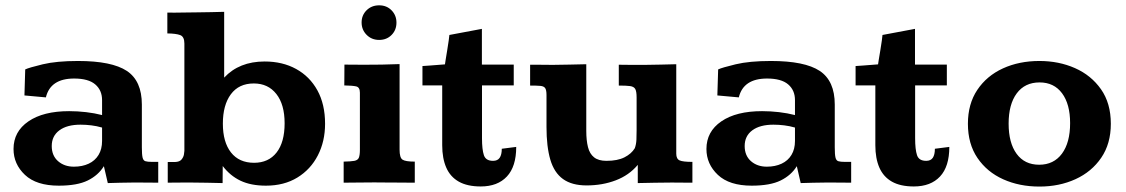

<svg xmlns="http://www.w3.org/2000/svg" viewBox="-20 -686 4230 721"><path d="M200.7 11.2Q116.7 11.2 73.7 -29.3Q30.8 -69.8 30.8 -126.5Q30.8 -191.9 86.7 -230.2Q142.6 -268.6 239.7 -268.6Q271.5 -268.6 303.2 -264.9Q335 -261.2 363.3 -253.9V-310.1Q363.3 -347.2 337.6 -369.1Q312 -391.1 258.3 -391.1Q169.4 -391.1 152.3 -320.3L71.8 -327.6L74.7 -425.3Q88.9 -432.1 140.6 -444.6Q192.4 -457 272.9 -457Q399.9 -457 456.3 -419.7Q512.7 -382.3 512.7 -293.5V-132.8Q512.7 -106 515.4 -94.5Q518.1 -83 526.1 -80.6Q534.2 -78.1 550.8 -78.1H574.2V0Q569.3 0 549.1 -0.2Q528.8 -0.5 507.3 -0.5Q485.8 -0.5 478 -0.5Q450.7 0 431.4 0.2Q412.1 0.5 384.8 1.5L370.1 -62Q349.1 -27.8 309.6 -8.3Q270 11.2 200.7 11.2ZM257.3 -60.1Q289.1 -60.1 313 -71.3Q336.9 -82.5 350.1 -104.2Q363.3 -126 363.3 -156.7V-207Q342.8 -212.9 322.8 -215.3Q302.7 -217.8 282.2 -217.8Q231.4 -217.8 202.9 -196.5Q174.3 -175.3 174.3 -137.7Q174.3 -101.6 198 -80.8Q221.7 -60.1 257.3 -60.1Z M978.5 11.2Q922.4 11.2 883.3 -7.3Q844.2 -25.9 816.4 -62.5L815.9 1.5Q786.1 0.5 757.3 0.2Q728.5 0 699.7 -0.5Q689 -0.5 667.2 -0.5Q645.5 -0.5 627.7 -0.2Q609.9 0 609.9 0V-77.6Q613.3 -77.6 623.8 -77.6Q634.3 -77.6 636.7 -77.6Q654.3 -78.1 661.6 -86.9Q668.9 -95.7 670.7 -105.7Q672.4 -115.7 672.4 -119.6V-522.5Q672.4 -548.3 656.7 -554.2Q641.1 -560.1 608.4 -560.5V-638.7Q635.7 -638.2 665 -638.9Q694.3 -639.6 721.7 -639.6Q748 -640.1 772.9 -640.4Q797.9 -640.6 821.8 -641.6V-394.5Q878.4 -455.1 973.6 -455.1Q1041 -455.1 1092 -427Q1143.1 -398.9 1171.9 -346.7Q1200.7 -294.4 1200.7 -221.2Q1200.7 -155.3 1173.6 -102.5Q1146.5 -49.8 1096.7 -19.3Q1046.9 11.2 978.5 11.2ZM934.1 -74.7Q988.3 -74.7 1018.6 -113.3Q1048.8 -151.9 1048.8 -223.1Q1048.8 -293.5 1017.8 -333Q986.8 -372.6 933.1 -372.6Q877 -372.6 846.9 -332Q816.9 -291.5 816.9 -221.7Q816.9 -152.3 847.4 -113.5Q877.9 -74.7 934.1 -74.7Z M1270.5 0V-79.1Q1297.9 -79.6 1310.8 -82Q1323.7 -84.5 1327.6 -94Q1331.5 -103.5 1331.5 -124V-337.9Q1331.5 -358.4 1317.4 -361.6Q1303.2 -364.7 1272.9 -365.2Q1272.9 -385.3 1273.2 -404.5Q1273.4 -423.8 1273.4 -443.4Q1293.5 -443.4 1312.3 -443.1Q1331.1 -442.9 1348.6 -442.9Q1380.4 -442.9 1413.3 -443.4Q1446.3 -443.8 1480.5 -445.3V-124Q1480.5 -94.2 1491.2 -86.7Q1502 -79.1 1537.6 -79.1V0Q1521 0 1501 -0.2Q1481 -0.5 1460 -0.5Q1439 -0.5 1419.7 -0.7Q1400.4 -1 1385.7 -1Q1350.1 -1 1324.2 -0.5Q1298.3 0 1270.5 0ZM1403.8 -536.1Q1375.5 -536.1 1356.7 -555.2Q1337.9 -574.2 1337.9 -601.6Q1337.9 -628.9 1356.7 -647.5Q1375.5 -666 1403.8 -666Q1432.1 -666 1450.4 -647.2Q1468.8 -628.4 1468.8 -601.1Q1468.8 -573.2 1450.4 -554.7Q1432.1 -536.1 1403.8 -536.1Z M1785.2 14.2Q1734.9 14.2 1702.9 -3.9Q1670.9 -22 1655.8 -56.6Q1640.6 -91.3 1640.6 -140.6V-365.2H1566.4V-438Q1573.7 -438.5 1594.2 -439.9Q1614.7 -441.4 1632.8 -442.9Q1650.9 -444.3 1650.9 -444.3Q1650.9 -446.8 1653.6 -462.2Q1656.2 -477.5 1659.4 -497.6Q1662.6 -517.6 1665 -533.9Q1667.5 -550.3 1667.5 -554.7L1789.6 -577.6V-443.4H1909.2V-365.2H1790V-167Q1790 -124.5 1797.1 -103.3Q1804.2 -82 1831.5 -82Q1848.6 -82 1856.4 -93.5Q1864.3 -105 1864.3 -127.4L1918.5 -134.3Q1918.5 -60.5 1883.5 -23.2Q1848.6 14.2 1785.2 14.2Z M2182.6 10.3Q2127.4 10.3 2094.2 -13.7Q2061 -37.6 2046.6 -86.4Q2032.2 -135.3 2032.2 -209.5V-329.1Q2032.2 -347.7 2027.3 -355Q2022.5 -362.3 2009 -363.5Q1995.6 -364.7 1970.7 -364.7V-442.9Q1981.4 -442.9 1999.8 -442.9Q2018.1 -442.9 2034.4 -442.6Q2050.8 -442.4 2055.2 -442.4Q2087.4 -442.9 2118.4 -443.4Q2149.4 -443.8 2181.6 -444.8V-194.3Q2181.6 -158.7 2188 -133.5Q2194.3 -108.4 2210.9 -95.2Q2227.5 -82 2257.3 -82Q2298.8 -82 2325 -95.2Q2351.1 -108.4 2363.8 -129.4Q2369.1 -144 2369.9 -161.4Q2370.6 -178.7 2370.6 -197.8V-319.8Q2370.6 -342.8 2365.5 -351.8Q2360.4 -360.8 2345.9 -362.8Q2331.5 -364.7 2303.7 -364.7V-442.9Q2327.1 -442.4 2350.1 -442.4Q2373 -442.4 2402.3 -442.4Q2432.6 -442.9 2461.7 -443.4Q2490.7 -443.8 2519.5 -444.8V-108.9Q2519.5 -89.4 2532 -83.7Q2544.4 -78.1 2580.1 -78.1V0Q2557.6 0 2539.6 -0.2Q2521.5 -0.5 2502.9 -0.5Q2470.7 0 2438.7 0.2Q2406.7 0.5 2375 1.5Q2375 -9.8 2375 -22.9Q2375 -36.1 2375 -48.1Q2375 -60.1 2375 -66.9Q2342.3 -27.8 2292.2 -8.8Q2242.2 10.3 2182.6 10.3Z M2802.7 11.2Q2718.8 11.2 2675.8 -29.3Q2632.8 -69.8 2632.8 -126.5Q2632.8 -191.9 2688.7 -230.2Q2744.6 -268.6 2841.8 -268.6Q2873.5 -268.6 2905.3 -264.9Q2937 -261.2 2965.3 -253.9V-310.1Q2965.3 -347.2 2939.7 -369.1Q2914.1 -391.1 2860.4 -391.1Q2771.5 -391.1 2754.4 -320.3L2673.8 -327.6L2676.8 -425.3Q2690.9 -432.1 2742.7 -444.6Q2794.4 -457 2875 -457Q3002 -457 3058.3 -419.7Q3114.7 -382.3 3114.7 -293.5V-132.8Q3114.7 -106 3117.4 -94.5Q3120.1 -83 3128.2 -80.6Q3136.2 -78.1 3152.8 -78.1H3176.3V0Q3171.4 0 3151.1 -0.2Q3130.9 -0.5 3109.4 -0.5Q3087.9 -0.5 3080.1 -0.5Q3052.7 0 3033.4 0.2Q3014.2 0.5 2986.8 1.5L2972.2 -62Q2951.2 -27.8 2911.6 -8.3Q2872.1 11.2 2802.7 11.2ZM2859.4 -60.1Q2891.1 -60.1 2915 -71.3Q2939 -82.5 2952.1 -104.2Q2965.3 -126 2965.3 -156.7V-207Q2944.8 -212.9 2924.8 -215.3Q2904.8 -217.8 2884.3 -217.8Q2833.5 -217.8 2804.9 -196.5Q2776.4 -175.3 2776.4 -137.7Q2776.4 -101.6 2800 -80.8Q2823.7 -60.1 2859.4 -60.1Z M3411.6 14.2Q3361.3 14.2 3329.3 -3.9Q3297.4 -22 3282.2 -56.6Q3267.1 -91.3 3267.1 -140.6V-365.2H3192.9V-438Q3200.2 -438.5 3220.7 -439.9Q3241.2 -441.4 3259.3 -442.9Q3277.3 -444.3 3277.3 -444.3Q3277.3 -446.8 3280 -462.2Q3282.7 -477.5 3285.9 -497.6Q3289.1 -517.6 3291.5 -533.9Q3293.9 -550.3 3293.9 -554.7L3416 -577.6V-443.4H3535.6V-365.2H3416.5V-167Q3416.5 -124.5 3423.6 -103.3Q3430.7 -82 3458 -82Q3475.1 -82 3482.9 -93.5Q3490.7 -105 3490.7 -127.4L3544.9 -134.3Q3544.9 -60.5 3510 -23.2Q3475.1 14.2 3411.6 14.2Z M3883.3 14.6Q3808.1 14.6 3747.3 -12.7Q3686.5 -40 3650.6 -92.8Q3614.7 -145.5 3614.7 -221.2Q3614.7 -295.9 3650.1 -348.6Q3685.5 -401.4 3746.3 -429.2Q3807.1 -457 3883.3 -457Q3956.1 -457 4016.8 -430.2Q4077.6 -403.3 4114.5 -350.8Q4151.4 -298.3 4151.4 -221.2Q4151.4 -146.5 4115.5 -93.8Q4079.6 -41 4018.8 -13.2Q3958 14.6 3883.3 14.6ZM3882.3 -67.4Q3937 -67.4 3967.8 -108.9Q3998.5 -150.4 3998.5 -223.6Q3998.5 -294.9 3968.3 -335.7Q3938 -376.5 3883.8 -376.5Q3828.6 -376.5 3798.1 -335.4Q3767.6 -294.4 3767.6 -221.7Q3767.6 -149.4 3797.6 -108.4Q3827.6 -67.4 3882.3 -67.4Z"/></svg>

Font: Kameron
Style: Bold
Weight: 700
Designer: Vernon Adams
Foundry: Vernon Adams
Version: Version 1.100